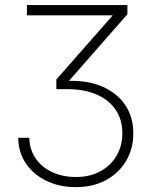

<svg xmlns="http://www.w3.org/2000/svg" viewBox="-20 -748 609 777"><path d="M287.6 9.3Q220.7 9.3 168 -16.1Q115.2 -41.5 84.7 -86.7Q54.2 -131.8 53.7 -190.4H98.6Q99.6 -143.6 123.8 -107.7Q147.9 -71.8 190.4 -51.8Q232.9 -31.7 287.6 -31.7Q343.8 -31.7 386 -54.7Q428.2 -77.6 451.7 -117.7Q475.1 -157.7 475.1 -209Q475.1 -263.7 448 -303.7Q420.9 -343.8 371.1 -365.5Q321.3 -387.2 252.4 -387.2H208V-426.3L435.1 -684.6V-686H88.9V-727.5H495.6V-690.4L247.6 -407.7V-420.4Q331.5 -424.3 392.6 -398.2Q453.6 -372.1 486.6 -323.2Q519.5 -274.4 519.5 -208.5Q519.5 -146 490.2 -96.7Q460.9 -47.4 408.7 -19Q356.4 9.3 287.6 9.3Z"/></svg>

Font: Inter 24pt ExtraLight
Style: Regular
Weight: 250
Designer: Rasmus Andersson
Foundry: rsms
Version: Version 4.001;git-66647c0bb